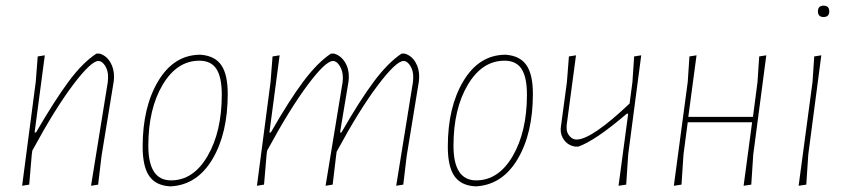

<svg xmlns="http://www.w3.org/2000/svg" viewBox="-20 -651 2973 677"><path d="M58 4 106 -362 113 -452 138 -456 102 -184H107Q172 -296 221.5 -363Q271 -430 320 -462H331Q355 -455 369 -431.5Q383 -408 382 -377L381 -364L338 -101L326 0L301 4L360 -361L361 -376Q362 -401 351 -418.5Q340 -436 327 -436Q301 -436 237 -351Q173 -266 94 -120L92 -106L83 0Z M683 -458H688Q738 -454 760.5 -421Q783 -388 783 -320Q783 -181 729.5 -90.5Q676 0 584 6H579Q529 3 506 -30.5Q483 -64 483 -134Q483 -273 537.5 -364.5Q592 -456 683 -458ZM683 -437Q604 -437 553.5 -352Q503 -267 503 -137Q503 -15 583 -15Q662 -15 712 -101Q762 -187 762 -317Q762 -379 743 -408Q724 -437 683 -437Z M966 -456 930 -184H935Q999 -296 1049 -363Q1099 -430 1147 -462H1158Q1182 -455 1196.5 -431.5Q1211 -408 1210 -377L1209 -364L1179 -184H1184Q1248 -296 1298 -363Q1348 -430 1396 -462H1407Q1431 -455 1445 -431.5Q1459 -408 1458 -377L1457 -364L1414 -101L1402 0L1377 4L1436 -361L1437 -376Q1438 -401 1427 -418.5Q1416 -436 1403 -436Q1377 -436 1312 -350Q1247 -264 1167 -116L1165 -101L1153 0L1128 4L1188 -361L1189 -376Q1189 -401 1178 -418.5Q1167 -436 1154 -436Q1128 -436 1064.5 -351Q1001 -266 922 -120L920 -106L911 0L886 4L934 -362L941 -452Z M1759 -458H1764Q1814 -454 1836.5 -421Q1859 -388 1859 -320Q1859 -181 1805.5 -90.5Q1752 0 1660 6H1655Q1605 3 1582 -30.5Q1559 -64 1559 -134Q1559 -273 1613.5 -364.5Q1668 -456 1759 -458ZM1759 -437Q1680 -437 1629.5 -352Q1579 -267 1579 -137Q1579 -15 1659 -15Q1738 -15 1788 -101Q1838 -187 1838 -317Q1838 -379 1819 -408Q1800 -437 1759 -437Z M2011 -456 1978 -209V-198Q1978 -183 1988.5 -171Q1999 -159 2013 -159Q2066 -159 2200 -286L2210 -362L2216 -452L2241 -456L2195 -106L2188 0L2161 4L2195 -250H2190Q2079 -155 2019 -134H2008Q1984 -138 1970 -156Q1956 -174 1957 -197L1958 -206L1979 -362L1986 -452Z M2436 -456 2407 -239H2635L2651 -362L2657 -452L2682 -456L2636 -106L2629 0L2602 4L2632 -220H2405L2390 -106L2383 0L2356 4L2405 -362L2411 -452Z M2864 -611Q2864 -631 2884 -631Q2904 -631 2904 -611Q2904 -591 2884 -591Q2864 -591 2864 -611ZM2876 -456 2830 -106 2823 0 2796 4 2845 -362 2851 -452Z"/></svg>

Font: Alegreya Sans SC Thin
Style: Italic
Weight: 100
Italic angle: -7°
Designer: Juan Pablo del Peral
Foundry: Huerta Tipografica
Version: Version 2.007